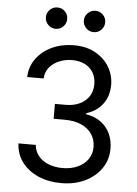

<svg xmlns="http://www.w3.org/2000/svg" viewBox="-62 -980 741 1036"><g transform="rotate(5 309.0 -462.0)"><path d="M310.1 9.8Q238.8 9.8 183.6 -14.6Q128.4 -39.1 95.9 -82.5Q63.5 -126 61 -183.6H154.8Q157.7 -148.9 178.5 -123.8Q199.2 -98.6 233.2 -85.2Q267.1 -71.8 308.6 -71.8Q354.5 -71.8 389.9 -87.6Q425.3 -103.5 445.8 -132.3Q466.3 -161.1 466.3 -198.7Q466.3 -238.3 446.5 -268.3Q426.8 -298.3 389.2 -315.4Q351.6 -332.5 297.4 -332.5H238.3V-413.1H297.4Q339.8 -413.1 372.3 -428.5Q404.8 -443.8 422.9 -471.7Q440.9 -499.5 440.9 -537.1Q440.9 -573.2 425 -600.1Q409.2 -627 379.9 -641.8Q350.6 -656.7 311 -656.7Q273.9 -656.7 241.5 -643.3Q209 -629.9 188.2 -605Q167.5 -580.1 166 -544.4H76.7Q78.6 -601.6 110.8 -645Q143.1 -688.5 196 -712.9Q249 -737.3 313 -737.3Q380.9 -737.3 429.9 -710Q479 -682.6 505.4 -638.2Q531.7 -593.8 531.7 -542Q531.7 -480.5 499.3 -437.5Q466.8 -394.5 411.1 -377.9V-372.1Q457.5 -364.7 490.5 -340.8Q523.4 -316.9 540.8 -280.3Q558.1 -243.7 558.1 -197.8Q558.1 -138.2 525.9 -91.3Q493.7 -44.4 437.5 -17.3Q381.3 9.8 310.1 9.8ZM412.6 -816.9Q388.7 -816.9 371.6 -834Q354.5 -851.1 354.5 -875Q354.5 -898.9 371.6 -915.8Q388.7 -932.6 412.6 -932.6Q436.5 -932.6 453.4 -915.8Q470.2 -898.9 470.2 -875Q470.2 -851.1 453.4 -834Q436.5 -816.9 412.6 -816.9ZM207 -816.9Q183.1 -816.9 166 -834Q148.9 -851.1 148.9 -875Q148.9 -898.9 166 -915.8Q183.1 -932.6 207 -932.6Q231 -932.6 247.8 -915.8Q264.6 -898.9 264.6 -875Q264.6 -851.1 247.8 -834Q231 -816.9 207 -816.9Z"/></g></svg>

Font: Adwaita Sans
Style: Regular
Weight: 400
Designer: Rasmus Andersson
Foundry: rsms
Version: Version 4.001;git-9221beed3